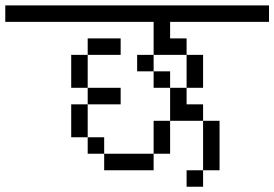

<svg xmlns="http://www.w3.org/2000/svg" viewBox="-20 -708 1040 728"><path d="M437.5 -312.5V-375H312.5V-312.5H250Q250 -312.5 250 -187.5H312.5V-125H375V-62.5H562.5V-125H375V-187.5H312.5Q312.5 -187.5 312.5 -312.5ZM437.5 -500V-562.5H312.5V-500H250Q250 -500 250 -375H312.5Q312.5 -375 312.5 -500ZM1000 -625V-687.5H0V-625H562.5Q562.5 -625 562.5 -500H500V-437.5H562.5V-375H625Q625 -375 625 -250H562.5Q562.5 -250 562.5 -125H625Q625 -125 625 -250H750V-62.5H687.5V0H750V-62.5H812.5V-250H750V-312.5H687.5V-375H625V-437.5H562.5V-500H687.5Q687.5 -500 687.5 -375H750Q750 -375 750 -500H687.5V-562.5H625V-625Z"/></svg>

Font: BFUnifontExMono
Style: Regular
Weight: 500
Version: Version 15.0.06